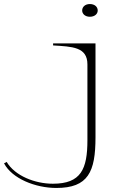

<svg xmlns="http://www.w3.org/2000/svg" viewBox="-236 -715 581 951"><path d="M43 216C201 216 237 136 237 -35V-500H27V-490C121 -484 197 -483 197 -396V-21C197 123 165 195 26 195C-63 195 -162 156 -203 87L-216 94C-176 170 -60 216 43 216ZM248 -663C248 -681 233 -695 209 -695C186 -695 171 -681 171 -663C171 -646 186 -632 209 -632C233 -632 248 -646 248 -663Z"/></svg>

Font: Sprat Extended Thin
Style: Regular
Weight: 100
Width: 9
Designer: Ethan Nakache
Foundry: Collletttivo
Version: Version 2.000;Glyphs 3.2 (3217)